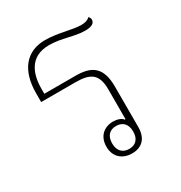

<svg xmlns="http://www.w3.org/2000/svg" viewBox="-137 -650 708 753"><g transform="rotate(-30 216.5 -274.0)"><path d="M247 4C292 4 319 -23 319 -74V-256C319 -345 280 -371 206 -371H65V-393C65 -456 86 -527 176 -527C233 -527 280 -505 328 -505C358 -505 372 -514 372 -530C372 -535 370 -540 365 -545C356 -536 344 -532 326 -532C286 -532 229 -552 173 -552C88 -552 38 -494 38 -387V-349H194C263 -349 291 -328 291 -260V-126L288 -125C280 -136 262 -142 243 -142C204 -142 172 -117 172 -69C172 -24 202 4 247 4ZM246 -17C216 -17 198 -36 198 -69C198 -102 215 -121 245 -121C275 -121 293 -102 293 -69C293 -36 276 -17 246 -17Z"/></g></svg>

Font: Noto Serif Thai SemiCondensed Thin
Style: Regular
Weight: 100
Width: 4
Designer: Monotype Design Team
Foundry: Monotype Imaging Inc.
Version: Version 2.002